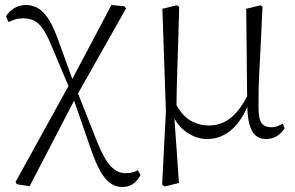

<svg xmlns="http://www.w3.org/2000/svg" viewBox="-20 -540 1177 765"><path d="M47 194 42 185 261 -212 424 -520 476 -515 482 -506 283 -154 98 202ZM467 205Q426 205 397 168Q368 131 341 51L270 -154H264L286 -180L367 25Q395 95 421.5 122.5Q448 150 479 150Q494 150 506 147.5Q518 145 529 138L540 157Q529 179 511 192Q493 205 467 205ZM258 -185 185 -358Q167 -402 150.5 -425.5Q134 -449 115.5 -458Q97 -467 72 -467Q54 -467 40 -462.5Q26 -458 14 -452L4 -475Q16 -495 36.5 -507.5Q57 -520 84 -520Q124 -520 153.5 -489.5Q183 -459 209 -389L274 -209H282Z M626 196 641 -96 627 -505 684 -519 694 -513Q692 -433 690 -372.5Q688 -312 686.5 -264.5Q685 -217 684 -177.5Q683 -138 683 -99L674 -82L693 189L637 203ZM1040 14Q1002 14 984 -18.5Q966 -51 965 -124V-127L961 -505L1018 -519L1026 -513Q1022 -428 1019 -366Q1016 -304 1013.5 -259Q1011 -214 1010.5 -180Q1010 -146 1010 -115Q1010 -65 1022.5 -49Q1035 -33 1060 -33Q1075 -33 1086 -37.5Q1097 -42 1107 -47L1114 -29Q1104 -12 1085 1Q1066 14 1040 14ZM805 14Q762 14 721 -15Q680 -44 663 -97H661L677 -132Q704 -80 738.5 -60Q773 -40 813 -40Q862 -40 900.5 -71.5Q939 -103 970 -167L983 -155H981Q955 -74 910 -30Q865 14 805 14Z"/></svg>

Font: Source Han Serif JP VF
Style: Regular
Weight: 250
Designer: Ryoko NISHIZUKA 西塚涼子 (kana & ideographs); Frank Grießhammer (Latin, Greek & Cyrillic); Wenlong ZHANG 张文龙 (bopomofo); San
Foundry: Adobe
Version: Version 2.001;hotconv 1.1.0;makeotfexe 2.6.0